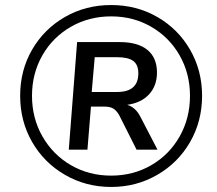

<svg xmlns="http://www.w3.org/2000/svg" viewBox="-20 -737 863 762"><path d="M782 -357Q782 -256 734.5 -173.5Q687 -91 604 -43Q521 5 421 5Q321 5 238 -43Q155 -91 107.5 -173.5Q60 -256 60 -357Q60 -458 107.5 -540Q155 -622 237.5 -669.5Q320 -717 421 -717Q522 -717 604.5 -669.5Q687 -622 734.5 -539.5Q782 -457 782 -357ZM734 -357Q734 -445 693 -517Q652 -589 580.5 -630.5Q509 -672 421 -672Q333 -672 261 -630.5Q189 -589 148 -517Q107 -445 107 -357Q107 -268 148.5 -195.5Q190 -123 261.5 -81.5Q333 -40 421 -40Q509 -40 580.5 -81.5Q652 -123 693 -195.5Q734 -268 734 -357ZM537 -274 605 -143H522L453 -280Q442 -299 429 -306.5Q416 -314 393 -314H341L327 -143H253L286 -570H455Q527 -570 565 -539Q603 -508 603 -449Q603 -397 572 -363Q541 -329 485 -321Q518 -311 537 -274ZM445 -372Q529 -372 529 -446Q529 -480 509 -495Q489 -510 444 -510H356L344 -372Z"/></svg>

Font: Muli
Style: Italic
Weight: 400
Italic angle: -4.541°
Designer: Vernon Adams
Foundry: Vernon Adams
Version: Version 2.001